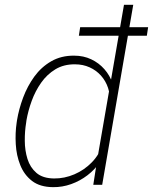

<svg xmlns="http://www.w3.org/2000/svg" viewBox="-20 -770 637 800"><path d="M384.8 -103.5 496.6 -750H535.2L405.8 0H368.7ZM49.3 -258.3 50.8 -268.6Q58.6 -315.9 76.4 -363.5Q94.2 -411.1 123 -450.9Q151.9 -490.7 193.4 -514.6Q234.9 -538.6 289.1 -538.1Q328.1 -538.1 360.1 -522.9Q392.1 -507.8 415 -481.7Q438 -455.6 449.5 -421.4Q460.9 -387.2 459 -348.6L428.7 -166.5Q419.4 -127.9 397.5 -95.7Q375.5 -63.5 344.5 -39.8Q313.5 -16.1 276.6 -2.9Q239.7 10.3 200.7 9.8Q146.5 9.3 113.5 -16.1Q80.6 -41.5 64.5 -82Q48.3 -122.6 45.7 -169.2Q43 -215.8 49.3 -258.3ZM90.3 -269 88.9 -258.3Q83 -223.1 83.3 -183.1Q83.5 -143.1 94.5 -107.7Q105.5 -72.3 131.8 -49.6Q158.2 -26.9 205.1 -26.4Q248.5 -25.9 290 -43.7Q331.5 -61.5 363 -94Q394.5 -126.5 407.2 -168.9L437.5 -341.3Q439.9 -374.5 430.2 -403.8Q420.4 -433.1 400.6 -455.1Q380.9 -477.1 353.3 -489.5Q325.7 -502 292.5 -502Q245.6 -502.4 210.7 -481.2Q175.8 -460 151.4 -425.3Q127 -390.6 112.1 -349.6Q97.2 -308.6 90.3 -269ZM597.2 -656.7 591.8 -621.1H308.6L314 -656.7Z"/></svg>

Font: Roboto ExtraLight
Style: Italic
Weight: 250
Designer: Christian Robertson
Foundry: Google
Version: Version 3.009; 2024